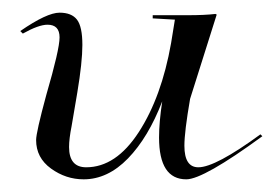

<svg xmlns="http://www.w3.org/2000/svg" viewBox="-20 -279 434 303"><path d="M280 -123Q271 -71 271 -49Q271 -15 293 -15Q320 -15 391 -67L394 -64Q301 4 274 4Q231 4 231 -62Q231 -86 236 -119Q214 -62 182 -29Q150 4 112 4Q84 4 60.5 -13Q37 -30 37 -58Q37 -70 53 -129Q74 -201 74 -220Q74 -240 55 -240Q41 -240 16 -226L12 -230Q54 -259 74 -259Q93 -259 101.5 -248Q110 -237 110 -208Q110 -181 102 -133L93 -80Q89 -60 89 -47Q89 -15 116 -15Q163 -15 199 -70.5Q235 -126 250 -211L256 -248L221 -250V-255H276Q303 -255 320 -257L322 -256Z"/></svg>

Font: Kleymissky
Style: Regular
Weight: 500
Italic angle: -8°
Designer: gluk
Foundry: gluk
Version: Version 0.283